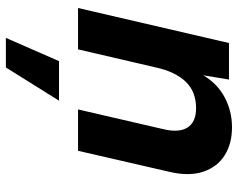

<svg xmlns="http://www.w3.org/2000/svg" viewBox="-96 -454 789 636"><g transform="rotate(90 298.0 -135.5)"><path d="M6 0 122 -500H243L229 -415Q257 -462 302.5 -486Q348 -510 401 -510Q455 -510 493.5 -486Q532 -462 548 -415.5Q564 -369 549 -304L479 0H342L407 -281Q420 -334 402 -362.5Q384 -391 338 -391Q283 -391 250 -356.5Q217 -322 203 -258L143 0ZM313 63 203 239H105L182 63Z"/></g></svg>

Font: Prodigy Sans SemiBold
Style: Italic
Weight: 600
Italic angle: -13°
Designer: Wei Huang
Foundry: Wei Huang
Version: Version 1.003; ttfautohint (v1.8.3)